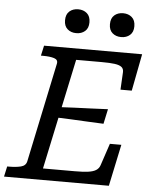

<svg xmlns="http://www.w3.org/2000/svg" viewBox="-79 -968 808 1018"><g transform="rotate(5 324.5 -459.0)"><path d="M296 -791Q268 -791 249.5 -807Q231 -823 231 -854Q231 -886 249.5 -902Q268 -918 296 -918Q324 -918 342.5 -902Q361 -886 361 -854Q361 -823 342.5 -807Q324 -791 296 -791ZM535 -791Q507 -791 488.5 -807Q470 -823 470 -854Q470 -886 488.5 -902Q507 -918 535 -918Q563 -918 581.5 -902Q600 -886 600 -854Q600 -823 581.5 -807Q563 -791 535 -791ZM586 -222 539 0H-19L-7 -55H4Q40 -55 66 -61.5Q92 -68 97 -92L208 -620Q213 -642 190.5 -649Q168 -656 131 -656H120L132 -710H654L616 -513H556L561 -606Q562 -624 550.5 -633.5Q539 -643 513.5 -646.5Q488 -650 445 -650H308L183 -61H352Q395 -61 422 -64.5Q449 -68 464.5 -77.5Q480 -87 486 -105L525 -222ZM230 -392Q275 -395 320 -396.5Q365 -398 409.5 -400Q454 -402 499 -404L482 -325Q439 -327 394.5 -329Q350 -331 306 -333.5Q262 -336 218 -337Z"/></g></svg>

Font: Roboto Serif
Style: Italic
Weight: 400
Italic angle: -10°
Designer: Greg Gazdowicz
Foundry: Commercial Type
Version: Version 1.008